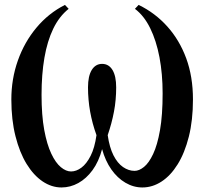

<svg xmlns="http://www.w3.org/2000/svg" viewBox="-20 -774 855 804"><path d="M237.5 11Q196 11 158.2 -14.5Q120.5 -40 91.2 -87.8Q62 -135.5 44.8 -203.8Q27.5 -272 27.5 -357.5Q27.5 -443.5 54.8 -520.5Q82 -597.5 132.5 -658Q183 -718.5 252 -753.5L267.5 -737Q228 -705.5 203 -653.8Q178 -602 166 -532.2Q154 -462.5 154 -377Q154 -291 165.2 -230Q176.5 -169 194.8 -130.5Q213 -92 234.8 -74Q256.5 -56 277.5 -56Q299.5 -56 321 -72Q342.5 -88 359.5 -121.5Q376.5 -155 384 -208Q375 -233 368.5 -257.2Q362 -281.5 357.5 -306.2Q353 -331 350.8 -356.5Q348.5 -382 348.5 -408Q348.5 -455.5 364.2 -481Q380 -506.5 407.5 -506.5Q435.5 -506.5 451 -481Q466.5 -455.5 466.5 -408Q466.5 -382 464.2 -356.5Q462 -331 457.2 -306.2Q452.5 -281.5 446 -257.2Q439.5 -233 431 -208Q438.5 -156.5 455.2 -123.5Q472 -90.5 495.2 -74.5Q518.5 -58.5 543.5 -58.5Q562.5 -58.5 583 -75Q603.5 -91.5 621.2 -129Q639 -166.5 650 -229Q661 -291.5 661 -383Q661 -464.5 647.8 -534.2Q634.5 -604 608.8 -656.2Q583 -708.5 545 -737L560.5 -753.5Q629.5 -720 680.5 -663.2Q731.5 -606.5 759.8 -529.8Q788 -453 788 -357.5Q788 -270.5 770.8 -202Q753.5 -133.5 724 -86Q694.5 -38.5 656.5 -13.8Q618.5 11 576 11Q539 11 505.2 -8.8Q471.5 -28.5 446.2 -64.5Q421 -100.5 407.5 -149.5Q393.5 -97 367.5 -61.5Q341.5 -26 308 -7.5Q274.5 11 237.5 11Z"/></svg>

Font: Merriweather 144pt SemiBold
Style: Regular
Weight: 600
Version: Version 2.100